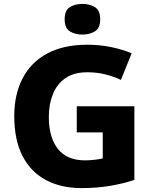

<svg xmlns="http://www.w3.org/2000/svg" viewBox="-20 -953 777 983"><path d="M373 -409H668V-32Q612 -13 543.5 -1.5Q475 10 397 10Q293 10 215.5 -31Q138 -72 95.5 -154Q53 -236 53 -359Q53 -470 96 -552.5Q139 -635 222.5 -679.5Q306 -724 427 -724Q492 -724 551 -711.5Q610 -699 654 -680L599 -544Q561 -562 518 -572.5Q475 -583 427 -583Q358 -583 314.5 -552.5Q271 -522 250.5 -470.5Q230 -419 230 -355Q230 -249 276.5 -190.5Q323 -132 415 -132Q438 -132 464.5 -135Q491 -138 506 -142V-275H373ZM402 -933Q439 -933 466 -916.5Q493 -900 493 -854Q493 -809 466 -792.5Q439 -776 402 -776Q364 -776 337.5 -792.5Q311 -809 311 -854Q311 -900 337.5 -916.5Q364 -933 402 -933Z"/></svg>

Font: Noto Sans Khmer UI ExtraBold
Style: Regular
Weight: 800
Designer: Danh Hong and the Monotype Design Team
Foundry: Monotype Imaging Inc.
Version: Version 2.002; ttfautohint (v1.8.4.7-5d5b)